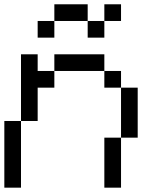

<svg xmlns="http://www.w3.org/2000/svg" viewBox="-20 -866 732 886"><path d="M461.5 -769.2V-846.2H538.5V-769.2ZM384.6 -769.2H461.5V-692.3H384.6ZM230.8 -769.2V-846.2H384.6V-769.2ZM153.8 -769.2H230.8V-692.3H153.8ZM461.5 0V-230.8H538.5V-461.5H461.5V-538.5H230.8V-615.4H461.5V-538.5H538.5V-461.5H615.4V-230.8H538.5V0ZM0 0V-307.7H76.9V-615.4H153.8V-538.5H230.8V-461.5H153.8V-307.7H76.9V0Z"/></svg>

Font: Mintsoda - Lime Green 13x16
Style: Regular
Weight: 400
Designer: Mintsoda-15
Version: Version 1.0